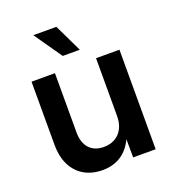

<svg xmlns="http://www.w3.org/2000/svg" viewBox="-138 -858 874 971"><g transform="rotate(-20 299.5 -372.5)"><path d="M249 7.8Q193.8 7.8 151.9 -15.9Q109.9 -39.6 86.4 -85.4Q63 -131.3 63 -197.3V-535.6H189V-216.8Q189 -161.1 217 -130.6Q245.1 -100.1 294.9 -100.1Q328.1 -100.1 354 -114.3Q379.9 -128.4 395 -156.5Q410.2 -184.6 410.2 -225.6V-535.6H536.1V0H415L414.1 -133.8H428.7Q405.3 -63 360.1 -27.6Q314.9 7.8 249 7.8ZM255.9 -604 151.9 -753.4H275.9L347.7 -604Z"/></g></svg>

Font: Inter 20pt SemiBold
Style: Regular
Weight: 600
Version: Version 4.001;git-66647c0bb